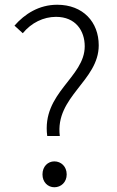

<svg xmlns="http://www.w3.org/2000/svg" viewBox="-20 -776 491 809"><path d="M179 -203H232C211 -369 396 -435 396 -585C396 -683 330 -756 221 -756C144 -756 84 -717 41 -668L76 -636C112 -680 163 -705 216 -705C299 -705 337 -646 337 -581C337 -449 155 -385 179 -203ZM209 13C237 13 261 -8 261 -41C261 -75 237 -96 209 -96C182 -96 159 -75 159 -41C159 -8 182 13 209 13Z"/></svg>

Font: Noto Sans TC Light
Style: Regular
Weight: 300
Designer: Ryoko NISHIZUKA 西塚涼子 (kana, bopomofo & ideographs); Paul D. Hunt (Latin, Greek & Cyrillic); Sandoll Communications 산돌커뮤니
Foundry: Adobe
Version: Version 2.004;hotconv 1.0.118;makeotfexe 2.5.65603